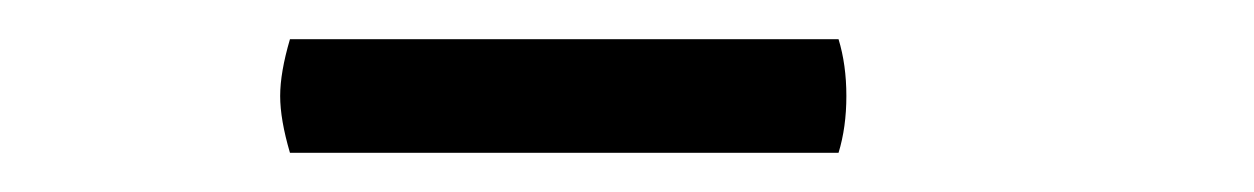

<svg xmlns="http://www.w3.org/2000/svg" viewBox="-20 -679 640 98"><path d="M408 -659Q412 -646 412 -630Q412 -614 408 -601H128Q123 -618 123 -630Q123 -642 128 -659Z"/></svg>

Font: Arima Madurai Black
Style: Regular
Weight: 900
Designer: Joana Correia and Natanael Gama
Foundry: NDISCOVER
Version: Version 1.020